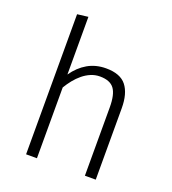

<svg xmlns="http://www.w3.org/2000/svg" viewBox="-135 -846 851 948"><g transform="rotate(20 290.5 -371.5)"><path d="M167 0H110V-736L167 -743V-440Q198 -485 240.5 -509.5Q283 -534 337 -534Q412 -534 444 -493Q476 -452 476 -375V0H419V-359Q419 -427 397 -456.5Q375 -486 322 -486Q297 -486 274.5 -476.5Q252 -467 232.5 -451Q213 -435 196.5 -414.5Q180 -394 167 -372Z"/></g></svg>

Font: Jldddboxgfspflltxgxzjzlszac
Style: Regular
Weight: 300
Designer: Carrois Corporate & Edenspiekermann
Foundry: Carrois Corporate GbR & Edenspiekermann AG
Version: Version 2.001